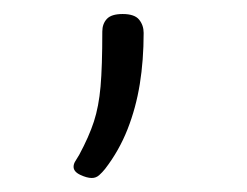

<svg xmlns="http://www.w3.org/2000/svg" viewBox="-20 -91 353 274"><path d="M111 163Q104 163 94.5 158.5Q85 154 85 147Q85 143 87.5 139Q90 135 93 130Q107 104 114 82.5Q121 61 123.5 32.5Q126 4 126 -46Q126 -57 132.5 -64Q139 -71 155 -71Q172 -71 178.5 -63Q185 -55 185 -44Q185 -5 179.5 29Q174 63 162 93.5Q150 124 130 150Q126 155 121.5 159Q117 163 111 163Z"/></svg>

Font: Playwrite HR Lijeva Thin
Style: Regular
Weight: 250
Designer: Veronika Burian, José Scaglione
Foundry: TypeTogether
Version: Version 1.002